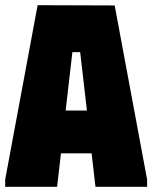

<svg xmlns="http://www.w3.org/2000/svg" viewBox="-20 -720 588 740"><path d="M0 0V-28L125 -700L422 -699L547 -28V0H348L333 -129H215L200 0ZM233 -294H315L289 -519H259Z"/></svg>

Font: Phudu Light Black
Style: Regular
Weight: 900
Version: Version 1.005;gftools[0.9.23]